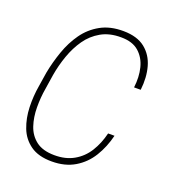

<svg xmlns="http://www.w3.org/2000/svg" viewBox="-106 -622 650 717"><g transform="rotate(20 218.5 -263.5)"><path d="M178.7 -14.2Q223.6 -13.7 256.6 -32.5Q289.6 -51.3 310.1 -84.2Q330.6 -117.2 340.8 -159.2H366.2Q354.5 -111.3 330.8 -72.8Q307.1 -34.2 269 -11.5Q231 11.2 178.2 11.2Q125 11.2 93.3 -11.5Q61.5 -34.2 47.4 -71Q33.2 -107.9 31.7 -151.4Q30.3 -194.8 37.6 -237.3L46.4 -293.5Q54.7 -337.4 70.1 -381.3Q85.4 -425.3 110.6 -460.7Q135.7 -496.1 173.8 -517.3Q211.9 -538.6 265.1 -538.1Q319.3 -537.6 350.8 -512.5Q382.3 -487.3 393.8 -445.8Q405.3 -404.3 399.4 -354H373Q378.4 -396.5 369.4 -432.4Q360.4 -468.3 335 -490.7Q309.6 -513.2 264.6 -513.2Q218.3 -513.7 184.8 -494.6Q151.4 -475.6 129.4 -444.1Q107.4 -412.6 93.5 -373.3Q79.6 -334 72.8 -293.5L64 -236.3Q57.6 -199.2 57.9 -160.2Q58.1 -121.1 69.1 -88.1Q80.1 -55.2 106.4 -34.9Q132.8 -14.6 178.7 -14.2Z"/></g></svg>

Font: Roboto Condensed Thin
Style: Italic
Weight: 250
Italic angle: -12°
Designer: Christian Robertson
Foundry: Google
Version: Version 3.008; 2023